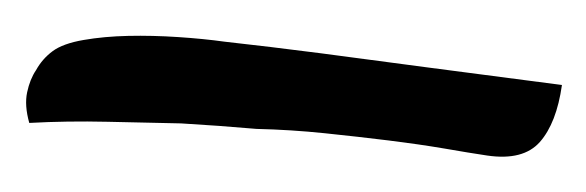

<svg xmlns="http://www.w3.org/2000/svg" viewBox="-26 -121 537 176"><g transform="rotate(5 243.0 -33.0)"><path d="M175.8 -77.1Q215.8 -76.2 264.6 -74.2Q306.6 -72.3 363.3 -69.8Q419.9 -67.4 487.3 -64.5Q485.4 -29.3 471.7 -10.7Q458 7.8 424.8 5.9Q408.2 4.9 384.8 2.9Q361.3 1 333.5 0Q305.7 -1 274.4 -1.5Q243.2 -2 211.9 0Q177.7 0 142.6 1Q112.3 2.9 75.2 5.4Q38.1 7.8 3.9 12.7Q-2 -2.9 -0.5 -15.1Q1 -27.3 5.9 -36.1Q10.7 -46.9 19.5 -54.7Q28.3 -62.5 46.9 -67.4Q65.4 -72.3 87.4 -74.7Q109.4 -77.1 132.8 -77.6Q156.2 -78.1 175.8 -77.1Z"/></g></svg>

Font: BKP Parklife Display
Style: Regular
Weight: 400
Designer: Font Diner, Inc.; LA MECHKY PLUS GmbH
Foundry: Font Diner, Inc.; LA MECHKY PLUS GmbH
Version: Version 1.007